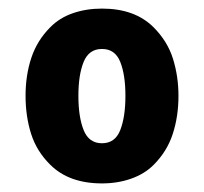

<svg xmlns="http://www.w3.org/2000/svg" viewBox="-20 -585 475 447"><path d="M395.5 -362Q395.5 -314 382.2 -273.2Q369 -232.5 337.5 -201Q316.5 -180 285.2 -169Q254 -158 217.5 -158Q140.5 -158 97 -201.5Q65.5 -232.5 52.5 -273.2Q39.5 -314 39.5 -362Q39.5 -410 53 -450.5Q66.5 -491 97 -521.5Q118.5 -543.5 149.5 -554.2Q180.5 -565 217.5 -565Q294 -565 337.5 -521.5Q370 -489 382.8 -448Q395.5 -407 395.5 -362ZM162.5 -362Q162.5 -312.5 174.8 -282Q187 -251.5 217.5 -251.5Q248 -251.5 260 -282.2Q272 -313 272 -362Q272 -410.5 260 -440.8Q248 -471 217.5 -471Q187 -471 174.8 -441Q162.5 -411 162.5 -362Z"/></svg>

Font: Signika Negative SC
Style: Bold
Weight: 700
Designer: Anna Giedryś
Foundry: Anna Giedryś
Version: Version 2.000; ttfautohint (v1.8.3) -l 8 -r 50 -G 200 -x 9 -